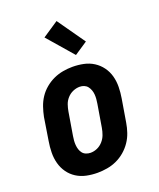

<svg xmlns="http://www.w3.org/2000/svg" viewBox="-143 -856 787 951"><g transform="rotate(-20 250.0 -380.0)"><path d="M206 8Q176 8 147.5 2Q119 -4 95.5 -19Q72 -34 56 -56.5Q40 -79 32.5 -106.5Q25 -134 25.5 -164Q26 -194 31 -223L50 -343Q55 -368 63.5 -393Q72 -418 86.5 -440Q101 -462 122 -479.5Q143 -497 167 -508Q191 -519 216.5 -523.5Q242 -528 267 -528Q297 -528 325.5 -522Q354 -516 377.5 -501Q401 -486 417.5 -463.5Q434 -441 441.5 -413.5Q449 -386 448.5 -356Q448 -326 443 -297L423 -177Q419 -152 410.5 -127Q402 -102 387 -80Q372 -58 351.5 -40.5Q331 -23 307 -12Q283 -1 257 3.5Q231 8 206 8ZM207 -97Q225 -97 242 -104.5Q259 -112 272 -126.5Q285 -141 291.5 -158.5Q298 -176 301 -194L321 -314Q323 -326 324 -338Q325 -350 324 -362Q323 -374 319 -385Q315 -396 308 -405Q301 -414 290 -418.5Q279 -423 267 -423Q249 -423 231.5 -415.5Q214 -408 201 -393.5Q188 -379 182 -361.5Q176 -344 173 -326L153 -206Q151 -194 150 -182Q149 -170 150 -158Q151 -146 154.5 -135Q158 -124 165 -115Q172 -106 183.5 -101.5Q195 -97 207 -97ZM304 -577 187 -712 271 -768 373 -623Z"/></g></svg>

Font: Iosevka Term Curly XBd Obl
Style: Regular
Weight: 800
Italic angle: -9°
Designer: Belleve Invis
Foundry: Belleve Invis
Version: Version 32.3.0